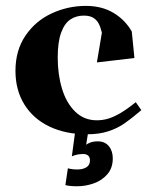

<svg xmlns="http://www.w3.org/2000/svg" viewBox="-20 -445 518 652"><path d="M32.5 -204.5Q32.5 -274 66.5 -324Q100.5 -374 155.5 -399.5Q210.5 -425 271.5 -425Q326 -425 365.5 -401.2Q405 -377.5 427.5 -338L436.5 -248L309 -233L326 -334Q321.5 -353 314.8 -365.5Q308 -378 296 -385Q284 -392 264.5 -392Q238.5 -392 218.8 -378.8Q199 -365.5 187.5 -333.8Q176 -302 176 -249.5Q176 -191.5 190.8 -143.2Q205.5 -95 235.5 -65.8Q265.5 -36.5 309 -36.5Q328.5 -36.5 347.2 -42Q366 -47.5 389 -61Q412 -74.5 441 -98L460 -71Q426 -42 402.5 -25.8Q379 -9.5 348 0.8Q317 11 275.5 11Q203 11 148 -15.2Q93 -41.5 62.8 -90.2Q32.5 -139 32.5 -204.5ZM202 183.5 210.5 126.5Q224.5 130.5 242.5 130.5Q261.5 130.5 273.5 123Q285.5 115.5 285.5 99.5Q285.5 88.5 279.2 83.2Q273 78 262.5 78Q241 78 224 86L235.5 0H280L272.5 47Q276 43 286.8 39Q297.5 35 312.5 35Q336 35 349.5 51.2Q363 67.5 363 93Q363 125.5 344.5 146.8Q326 168 298.2 177.8Q270.5 187.5 242 187.5Q215.5 187.5 202 183.5Z"/></svg>

Font: Didactic
Style: Regular
Weight: 400
Designer: Tyler Finck
Foundry: Etcetera Type Co
Version: Version 3.007;FEAKit 1.0